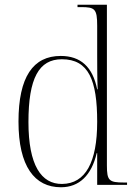

<svg xmlns="http://www.w3.org/2000/svg" viewBox="-20 -780 572 810"><path d="M237 10C314 10 366 -40 388 -134H390V0H516V-10H503C440 -10 431 -18 431 -82V-760H307V-750H322C380 -750 390 -743 390 -671V-549C390 -518 390 -454 392 -403H390C371 -498 320 -544 236 -544C120 -544 58 -456 58 -267C58 -78 126 10 237 10ZM242 -4C154 -3 100 -83 100 -265C100 -450 144 -530 241 -530C354 -530 390 -442 390 -266C390 -96 341 -5 242 -4Z"/></svg>

Font: Noto Serif Display SemiCondensed ExtraLight
Style: Regular
Weight: 200
Width: 4
Designer: Monotype Design Team
Foundry: Monotype Imaging Inc.
Version: Version 2.009